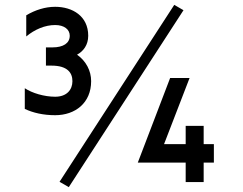

<svg xmlns="http://www.w3.org/2000/svg" viewBox="-20 -745 1000 790"><path d="M697 -725 225 3 263 25 735 -703ZM82 -297C115 -281 158 -271 207 -271C289 -271 355 -321 355 -411C355 -454 334 -494 297 -520C323 -534 343 -560 343 -598C343 -679 278 -717 207 -717C166 -717 125 -704 88 -682V-595C123 -624 165 -642 207 -642C244 -642 267 -624 267 -598C267 -567 240 -550 196 -550H192H169V-475H192C257 -475 278 -446 278 -411C278 -376 255 -347 207 -347C162 -347 112 -362 82 -382ZM547 -76H744V4H818V-76H860V-152H818V-227H744V-152H655L760 -424H680Z"/></svg>

Font: KT Kiyosuna Sans Bold
Style: Regular
Weight: 700
Designer: [Zen Kaku Gothic] Yoshimichi Ohira
Version: Version 1.010;Glyphs 3.1.2 (3151)